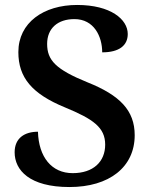

<svg xmlns="http://www.w3.org/2000/svg" viewBox="-20 -744 606 774"><path d="M260 10C420 10 523 -70 523 -199C523 -299 463 -360 333 -412C205 -464 170 -501 170 -567C170 -630 213 -667 280 -667C359 -667 392 -597 392 -533C461 -533 495 -561 495 -607C495 -666 426 -724 291 -724C156 -724 54 -653 54 -534C54 -432 108 -366 242 -311C356 -264 404 -230 404 -161C404 -92 356 -46 273 -46C188 -46 136 -111 133 -213C80 -213 39 -188 39 -130C39 -58 99 10 260 10Z"/></svg>

Font: Noto Serif Gurmukhi SemiBold
Style: Regular
Weight: 600
Designer: Vaibhav Singh and the Monotype Design Team
Foundry: Monotype Imaging Inc.
Version: Version 2.004